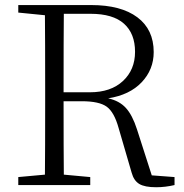

<svg xmlns="http://www.w3.org/2000/svg" viewBox="-20 -746 742 774"><path d="M236.3 -374H342.8Q426.8 -374 475.6 -419.4Q524.4 -464.8 524.4 -537.1Q524.4 -610.4 480 -650.4Q435.5 -690.4 344.7 -690.4H237.3Q236.3 -593.8 236.3 -374ZM591.8 -39.1 683.6 -32.2V0Q646.5 8.8 609.4 8.8Q563.5 8.8 541.5 -4.4Q519.5 -17.6 510.7 -49.8L458 -230.5Q440.4 -293.9 410.2 -315.9Q379.9 -337.9 309.6 -337.9H236.3Q236.3 -136.7 237.3 -42L343.8 -32.2V0H53.7V-32.2L161.1 -42Q162.1 -137.7 162.1 -335V-390.6Q162.1 -587.9 161.1 -684.6L53.7 -695.3V-725.6H347.7Q467.8 -725.6 533.7 -676.3Q599.6 -627 599.6 -536.1Q599.6 -465.8 551.3 -414.6Q502.9 -363.3 416 -349.6Q460.9 -339.8 487.3 -311Q513.7 -282.2 532.2 -224.6Z"/></svg>

Font: Bpmf Zihi Serif Light
Style: Light
Weight: 300
Foundry: But Ko
Version: Version 1.320